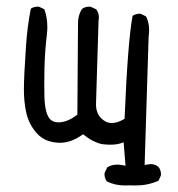

<svg xmlns="http://www.w3.org/2000/svg" viewBox="-20 -445 540 584"><path d="M374 118.7Q382.8 119.1 390.4 119.1Q397.9 119.1 409.2 118.4Q420.4 117.7 434.3 114.3Q448.2 110.8 461.9 105L469.2 89.4Q469.7 87.4 469.7 85.9Q469.7 71.8 461.9 62.5Q452.1 54.2 438.5 54.2Q434.6 54.2 430.2 55.2L419.9 56.6L432.1 -334.5Q433.6 -344.2 433.6 -353.5Q433.6 -376.5 424.3 -395L408.7 -402.8Q406.7 -403.3 405 -403.3Q403.3 -403.3 400.6 -403.1Q397.9 -402.8 394.5 -401.9Q388.7 -400.4 383.3 -397Q368.7 -319.8 358.9 -84L355 -81.5Q336.4 -70.8 320.3 -70.8Q302.2 -70.8 288.1 -85Q272 -100.6 272 -127.9L279.8 -383.3Q280.8 -387.7 280.8 -392.1Q280.8 -405.3 272.9 -416.5L256.3 -424.3Q254.4 -424.8 252.4 -424.8Q238.3 -424.8 229 -417.5Q217.3 -398.4 217.3 -375L215.3 -96.2L211.9 -93.8Q183.6 -72.8 157.7 -72.8Q142.1 -72.8 132.8 -82Q117.2 -97.7 115.2 -148.4Q114.7 -166 114.7 -188.5Q114.7 -210.9 115.2 -237.8Q116.7 -292.5 122.6 -339.8Q124 -352.5 124 -362.3Q124 -392.6 114.7 -417L99.1 -424.3Q97.2 -424.8 95.7 -424.8Q82.5 -424.8 73.7 -418.5Q63 -363.8 59.1 -305.2Q52.7 -210.9 52.7 -173.8Q52.7 -136.7 59.1 -106Q66.4 -69.3 90.3 -41.5Q113.3 -14.6 152.3 -11.2Q156.7 -10.7 161.6 -10.7Q195.8 -10.7 227.5 -33.2L232.9 -36.6Q245.1 -26.9 252.7 -22.2Q260.3 -17.6 268.1 -14.2Q282.7 -7.3 294.7 -6.1Q306.6 -4.9 315.4 -4.9Q333 -4.9 346.2 -8.8L356 -12.2L361.8 59.1L351.1 57.1Q342.8 55.7 336.9 55.7Q319.3 55.7 306.2 64L298.3 80.6Q297.9 82.5 297.9 86.4Q297.9 90.3 299.6 95.9Q301.3 101.6 305.2 106.9Q330.1 119.1 359.4 119.1Q366.2 119.1 374 118.7Z"/></svg>

Font: NaikaiFont
Style: Light
Weight: 300
Version: Version 1.89